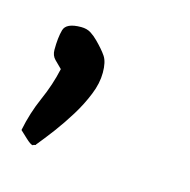

<svg xmlns="http://www.w3.org/2000/svg" viewBox="-93 -101 251 253"><g transform="rotate(15 32.0 25.5)"><path d="M34.2 -6.8Q34.2 7.8 27.8 23.4Q21.5 39.1 12.2 54.2Q2.9 69.3 -7.3 83Q-17.6 96.7 -26.4 107.4Q-26.4 108.4 -28.3 108.4Q-29.3 108.4 -30.3 109.4Q-33.2 109.4 -40.5 102.5Q-47.9 95.7 -49.8 93.8Q-44.9 69.3 -35.2 47.4Q-25.4 25.4 -20.5 2.9Q-25.4 -2 -30.3 -6.8Q-35.2 -11.7 -35.2 -19.5Q-35.2 -36.1 -32.2 -46.9Q-29.3 -57.6 -8.8 -57.6Q-1 -57.6 4.4 -54.2Q9.8 -50.8 14.6 -45.9Q24.4 -36.1 29.3 -28.8Q34.2 -21.5 34.2 -6.8Z"/></g></svg>

Font: Calligraffitti
Style: Regular
Weight: 400
Designer: Dathan Boardman
Foundry: Open Window
Version: Version 1.001